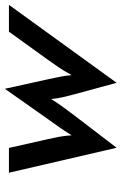

<svg xmlns="http://www.w3.org/2000/svg" viewBox="123 -596 494 780"><g transform="rotate(-90 370.0 -206.0)"><path d="M159.7 20.8 58.3 -416.7H159L194.4 -259.7Q199.3 -237.5 203.8 -215.3Q208.3 -193.1 210.4 -161.8Q228.5 -191.7 244.1 -213.5Q259.7 -235.4 275 -256.9L399.3 -433.3L438.2 -256.9Q442.4 -236.1 447.2 -214.6Q452.1 -193.1 454.9 -161.8Q472.2 -193.8 487.5 -216Q502.8 -238.2 518.1 -259.7L631.2 -416.7H740.3L423.6 20.8L376.4 -152.8Q370.8 -174.3 365.6 -195.8Q360.4 -217.4 357.6 -245.1Q340.3 -217.4 324.3 -195.8Q308.3 -174.3 292.4 -152.8Z"/></g></svg>

Font: Afacad Medium
Style: Italic
Weight: 500
Italic angle: -14°
Designer: Kristian Moeller
Foundry: Dicotype
Version: Version 1.000; ttfautohint (v1.8.4.7-5d5b)